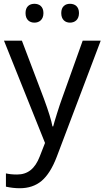

<svg xmlns="http://www.w3.org/2000/svg" viewBox="-20 -750 550 1010"><path d="M114.3 -681.2C114.3 -646.5 135.3 -630.9 161.1 -630.9C186.5 -630.9 208.5 -646.5 208.5 -681.2C208.5 -715.8 186.5 -730 161.1 -730C135.3 -730 114.3 -715.8 114.3 -681.2ZM302.2 -681.2C302.2 -646.5 323.2 -630.9 348.1 -630.9C373.5 -630.9 395.5 -646.5 395.5 -681.2C395.5 -715.8 373.5 -730 348.1 -730C323.2 -730 302.2 -715.8 302.2 -681.2ZM216.8 2 189 73.2C164.1 137.7 126 168 69.8 168C46.9 168 27.3 166 11.2 162.1V231.9C35.2 237.3 59.6 240.2 84 240.2C129.4 240.2 168 227.5 198.7 201.7C229.5 175.8 256.3 133.3 278.8 74.2L509.8 -536.1H415L306.2 -231.9C298.8 -211.9 290 -185.5 279.8 -152.8C269.5 -119.6 262.7 -97.2 259.8 -85H255.9C250.5 -115.7 235.4 -164.6 210.9 -231L95.2 -536.1H1Z"/></svg>

Font: Noto Reveo Sans
Style: Regular
Weight: 400
Designer: Monotype Design team
Foundry: Monotype Imaging Inc.
Version: Version 1.04